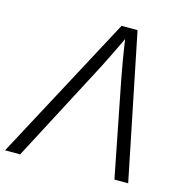

<svg xmlns="http://www.w3.org/2000/svg" viewBox="-130 -828 897 929"><g transform="rotate(15 318.5 -364.0)"><path d="M-22.9 0 365.7 -727.5H445.8L593.8 0H524.9L431.2 -477.1Q423.8 -515.1 414.8 -568.4Q405.8 -621.6 395 -696.3H411.1Q377 -623.5 350.8 -570.6Q324.7 -517.6 303.2 -477.1L52.7 0Z"/></g></svg>

Font: Inter 20pt Light
Style: Italic
Weight: 300
Italic angle: -9.3988°
Version: Version 4.001;git-66647c0bb